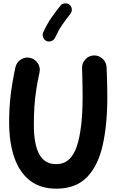

<svg xmlns="http://www.w3.org/2000/svg" viewBox="-20 -1074 699 1161"><path d="M161.6 -724.1Q191.9 -717.8 208.7 -691.7Q225.6 -665.5 218.8 -635.7Q206.5 -580.1 199 -530Q191.4 -480 188 -429Q184.6 -377.9 184.6 -319.3Q184.6 -203.6 216.6 -142.6Q248.5 -81.5 320.3 -81.5Q407.7 -81.5 443.6 -186.8Q479.5 -292 479.5 -487.8Q479.5 -512.7 479 -546.1Q478.5 -579.6 477.8 -611.3Q477.1 -643.1 476.1 -661.1Q475.1 -691.9 495.8 -714.6Q516.6 -737.3 546.9 -738.8Q577.1 -739.7 599.9 -719.2Q622.6 -698.7 624.5 -668Q625.5 -649.4 626.5 -616.7Q627.4 -584 628.2 -549.1Q628.9 -514.2 628.9 -487.8Q628.9 -315.9 599.9 -191.4Q570.8 -66.9 503.2 0Q435.5 66.9 320.3 66.9Q223.1 66.9 159.9 16.8Q96.7 -33.2 65.9 -123.5Q35.2 -213.9 35.2 -334.5Q35.2 -420.4 44.4 -498.3Q53.7 -576.2 73.2 -667Q80.1 -697.3 106 -714.1Q131.8 -731 161.6 -724.1ZM399.9 -1045.4Q412.6 -1035.6 414.1 -1019.3Q415.5 -1002.9 405.8 -990.7Q378.4 -956.5 355.7 -923.1Q333 -889.6 313 -846.2Q306.6 -832 290.8 -825.9Q274.9 -819.8 260.7 -826.2Q247.1 -832.5 241 -848.4Q234.9 -864.3 241.2 -878.4Q264.2 -928.7 290.8 -966.8Q317.4 -1004.9 344.7 -1039.1Q354.5 -1051.8 371.1 -1053.5Q387.7 -1055.2 399.9 -1045.4Z"/></svg>

Font: Mikhak-DS1-FD ExtraBold
Style: Regular
Weight: 800
Designer: Amin Abedi
Version: Version 3.2